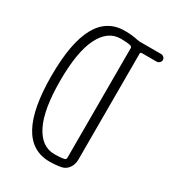

<svg xmlns="http://www.w3.org/2000/svg" viewBox="-181 -842 863 954"><g transform="rotate(30 250.0 -365.0)"><path d="M254.9 -696.3Q180.7 -696.3 139.2 -613.3Q97.7 -530.3 97.7 -365.2Q97.7 -200.2 139.2 -117.2Q180.7 -34.2 254.9 -34.2Q290 -34.2 311.5 -39.1Q319.3 -41 320.3 -49.8V-679.7Q320.3 -688.5 311.5 -691.4Q290 -696.3 254.9 -696.3ZM252 9.8Q47.9 9.8 47.9 -365.2Q47.9 -740.2 252 -740.2Q295.9 -740.2 328.1 -732.4Q337.9 -730.5 342.8 -730.5H465.8Q474.6 -730.5 481.4 -724.1Q488.3 -717.8 488.3 -709Q488.3 -700.2 481.4 -693.4Q474.6 -686.5 465.8 -686.5H380.9Q372.1 -686.5 372.1 -677.7V-69.3Q372.1 -43 357.4 -22Q342.8 -1 318.4 3.9Q288.1 9.8 252 9.8Z"/></g></svg>

Font: Rounded Mgen+ 1mn light
Style: Regular
Weight: 200
Designer: [Source Han Sans]
Ryoko NISHIZUKA  (kana & ideographs); Paul D. Hunt (Latin, Greek & Cyrillic); Wenlong ZHANG  (bopomofo
Version: Version 1.059.20150602